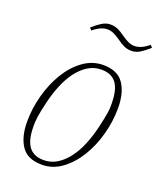

<svg xmlns="http://www.w3.org/2000/svg" viewBox="-134 -793 743 890"><g transform="rotate(20 237.0 -348.0)"><path d="M180 -11Q216 -11 246 -30Q276 -49 299.5 -80.5Q323 -112 340 -153.5Q357 -195 368 -241Q374 -266 377.5 -284Q381 -302 383.5 -316Q386 -330 386.5 -341.5Q387 -353 387 -364Q387 -394 382 -418.5Q377 -443 366 -460.5Q355 -478 336 -487.5Q317 -497 289 -497Q253 -497 223 -478Q193 -459 169.5 -427.5Q146 -396 129 -354.5Q112 -313 101 -267Q89 -217 85.5 -191.5Q82 -166 82 -144Q82 -114 87 -89.5Q92 -65 103 -47.5Q114 -30 133 -20.5Q152 -11 180 -11ZM179 12Q108 12 77.5 -33Q47 -78 47 -153Q47 -219 65 -284.5Q83 -350 115 -402.5Q147 -455 192 -487.5Q237 -520 290 -520Q361 -520 391.5 -475Q422 -430 422 -355Q422 -289 404 -223.5Q386 -158 353.5 -105.5Q321 -53 276.5 -20.5Q232 12 179 12ZM389 -626Q369 -626 353 -633Q337 -640 315 -656Q295 -670 280.5 -676Q266 -682 252 -682Q219 -682 182 -651L172 -662Q194 -682 214.5 -695Q235 -708 257 -708Q277 -708 293 -701Q309 -694 331 -678Q351 -664 365.5 -658Q380 -652 394 -652Q427 -652 464 -683L474 -672Q452 -652 431.5 -639Q411 -626 389 -626Z"/></g></svg>

Font: IBM Plex Serif ExtraLight
Style: Italic
Weight: 200
Italic angle: -14°
Designer: Mike Abbink, Paul van der Laan, Pieter van Rosmalen
Foundry: Bold Monday
Version: Version 2.5